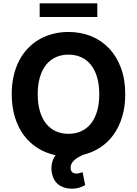

<svg xmlns="http://www.w3.org/2000/svg" viewBox="-20 -929 822 1152"><path d="M50.4 -363.6Q50.4 -423.3 62.1 -474.1Q73.9 -524.9 95.5 -566.2Q117.2 -607.6 147.9 -639.6Q178.6 -671.5 216.4 -693.2Q254.3 -714.8 298.5 -726Q342.7 -737.2 391 -737.2Q463.4 -737.2 525.6 -712.4Q587.7 -687.5 633.5 -639.7Q679.3 -592 705.4 -522.4Q731.5 -452.8 731.5 -363.6Q731.5 -288.4 712.7 -227.1Q693.9 -165.8 660.3 -119.7Q626.8 -73.5 580.1 -43.3Q533.4 -13.1 477.6 0Q461.3 7.8 447.6 16Q433.9 24.1 424.2 33.6Q414.4 43 409.1 53.4Q403.8 63.9 403.8 76.7Q403.4 93.8 412.3 103Q421.2 112.2 438.2 112.2Q450.3 112.2 459.3 109.2Q468.4 106.2 475.5 103.7L491.1 181.8Q478 189.3 457.7 196.2Q437.5 203.1 410.2 203.1Q386.7 203.1 366.7 196.9Q346.6 190.7 331.1 178.8Q315.7 166.9 305.6 149.3Q295.5 131.7 291.2 109.4Q285.9 81.7 291.2 53.6Q296.5 25.6 313.2 2.1Q255.3 -9.9 207 -40Q158.7 -70 123.9 -116.3Q89.1 -162.6 69.8 -225Q50.4 -287.3 50.4 -363.6ZM206.3 -363.6Q206.3 -305.8 219.5 -261.5Q232.6 -217.3 256.7 -187.1Q280.9 -157 315 -141.5Q349.1 -126.1 391 -126.1Q432.9 -126.1 467 -141.5Q501.1 -157 525.2 -187.1Q549.4 -217.3 562.5 -261.5Q575.6 -305.8 575.6 -363.6Q575.6 -421.5 562.5 -465.9Q549.4 -510.3 525.2 -540.3Q501.1 -570.3 467 -585.8Q432.9 -601.2 391 -601.2Q349.1 -601.2 315 -585.8Q280.9 -570.3 256.7 -540.3Q232.6 -510.3 219.5 -465.9Q206.3 -421.5 206.3 -363.6ZM563.9 -909.1V-827.1H218V-909.1Z"/></svg>

Font: Cannonade
Style: Bold
Weight: 700
Designer: Rasmus Andersson
Foundry: rsms
Version: Version 3.012;git-f93a4a705